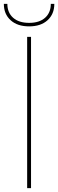

<svg xmlns="http://www.w3.org/2000/svg" viewBox="-55 -970 300 990"><path d="M105 -779.8V0H85V-779.8ZM207 -950.2H225.1Q225.1 -897.5 190.2 -865.7Q155.3 -834 95.2 -834Q34.7 -834 -0.2 -865.7Q-35.2 -897.5 -35.2 -950.2H-17.1Q-17.1 -904.8 12.7 -878.4Q42.5 -852.1 95.2 -852.1Q147.9 -852.1 177.5 -878.4Q207 -904.8 207 -950.2Z"/></svg>

Font: Cooper Hewitt
Style: Thin
Weight: 701
Designer: Village Type and Design LLC
Foundry: Cooper Hewitt Smithsonian Design Museum
Version: 1.000